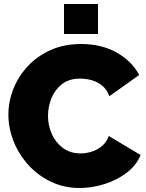

<svg xmlns="http://www.w3.org/2000/svg" viewBox="-20 -934 731 960"><path d="M22 -361Q22 -426 46.5 -488.5Q71 -551 118 -602Q165 -653 232.5 -683.5Q300 -714 385 -714Q487 -714 563 -671.5Q639 -629 676 -559L527 -453Q514 -488 489.5 -507Q465 -526 436.5 -533.5Q408 -541 381 -541Q325 -541 289.5 -513Q254 -485 237 -442.5Q220 -400 220 -355Q220 -306 239.5 -263Q259 -220 295.5 -193.5Q332 -167 383 -167Q410 -167 438 -175.5Q466 -184 489 -203Q512 -222 524 -254L683 -159Q662 -107 613 -70Q564 -33 502 -13.5Q440 6 379 6Q300 6 234.5 -25.5Q169 -57 121.5 -109.5Q74 -162 48 -227.5Q22 -293 22 -361ZM300 -764V-914H470V-764Z"/></svg>

Font: Raleway Black
Style: Regular
Weight: 900
Designer: Matt McInerney, Pablo Impallari, Rodrigo Fuenzalida
Foundry: Matt McInerney, Pablo Impallari, Rodrigo Fuenzalida
Version: Version 4.026